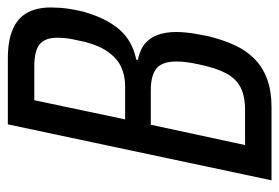

<svg xmlns="http://www.w3.org/2000/svg" viewBox="-134 -594 728 501"><g transform="rotate(-90 230.5 -344.0)"><path d="M10 0 156 -688H328Q375 -688 404.5 -675Q434 -662 447.5 -637Q461 -612 461 -576Q461 -553 458 -532Q455 -511 450 -491Q433 -431 403.5 -397Q374 -363 325 -353L324 -349Q352 -343 367.5 -329.5Q383 -316 390 -295.5Q397 -275 397 -248Q397 -236 395.5 -222Q394 -208 391.5 -194Q389 -180 386 -165Q377 -128 363.5 -98Q350 -68 328.5 -46Q307 -24 275.5 -12Q244 0 200 0ZM102 -69H193Q230 -69 253 -81Q276 -93 290 -120Q304 -147 313 -192Q317 -210 318.5 -224Q320 -238 320 -249Q320 -285 302 -300Q284 -315 245 -315H155ZM169 -382H255Q283 -382 305 -392Q327 -402 344 -425Q361 -448 371 -486Q375 -503 378.5 -521Q382 -539 382 -559Q382 -591 365 -605Q348 -619 307 -619H219Z"/></g></svg>

Font: Saira Condensed
Style: Italic
Weight: 400
Width: 3
Italic angle: -12°
Designer: Hector Gatti with collaboration of the Omnibus-Type team
Foundry: Omnibus-Type
Version: Version 1.100